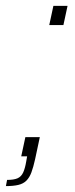

<svg xmlns="http://www.w3.org/2000/svg" viewBox="-54 -530 255 651"><path d="M-34 101 -30 80Q-7 80 5.5 74.5Q18 69 24.5 55Q31 41 35 17L38 0H18L32 -65H81L65 10Q59 37 52.5 54.5Q46 72 35.5 82.5Q25 93 8 97Q-9 101 -34 101ZM113 -445 127 -510H175L161 -445Z"/></svg>

Font: Saira SemiExpanded Thin
Style: Italic
Weight: 250
Width: 6
Italic angle: -12°
Designer: Hector Gatti with collaboration of the Omnibus-Type team
Foundry: Omnibus-Type
Version: Version 1.101